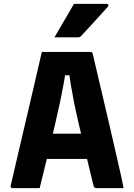

<svg xmlns="http://www.w3.org/2000/svg" viewBox="-20 -967 690 987"><path d="M149 -280H351Q368 -280 384.5 -280Q401 -280 417 -280L454 -289L470 -219L485 -150H158Q155 -150 152.5 -151.5Q150 -153 148.5 -155.5Q147 -158 147 -161ZM184 0Q149 0 113.5 0Q78 0 43 0Q41 0 39 -1Q37 -2 35.5 -5Q34 -8 35 -13Q40 -34 49.5 -75Q59 -116 71.5 -170Q84 -224 98.5 -285.5Q113 -347 127.5 -408.5Q142 -470 155 -527Q168 -584 178.5 -628.5Q189 -673 195 -700Q258 -700 325 -700Q392 -700 445 -700Q449 -700 451 -698.5Q453 -697 454.5 -695Q456 -693 457 -689Q469 -636 483.5 -576Q498 -516 513.5 -448.5Q529 -381 546.5 -307Q564 -233 582 -153Q590 -116 599 -78Q608 -40 615 0Q584 0 547 0Q510 0 478 0Q472 0 468.5 -1.5Q465 -3 463 -7Q461 -11 459 -19Q435 -117 416.5 -195.5Q398 -274 383.5 -336Q369 -398 359.5 -447Q350 -496 343.5 -535Q337 -574 333 -606L377 -580H275L318 -606Q314 -574 307 -535Q300 -496 289.5 -446Q279 -396 264 -332Q249 -268 229.5 -186Q210 -104 184 0ZM360 -947Q402 -947 426 -947Q450 -947 472 -947Q494 -947 529 -947Q535 -947 537 -942.5Q539 -938 535 -933Q516 -912 501.5 -896Q487 -880 473 -864.5Q459 -849 441 -829.5Q423 -810 396 -781Q394 -779 390 -777Q386 -775 380 -775Q349 -775 329.5 -775Q310 -775 294.5 -775Q279 -775 260 -775Q278 -806 294 -833.5Q310 -861 326.5 -889Q343 -917 360 -947Z"/></svg>

Font: Recursive ExtraBold
Style: Regular
Weight: 800
Version: Version 1.085